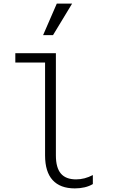

<svg xmlns="http://www.w3.org/2000/svg" viewBox="-20 -1035 640 1065"><path d="M290 -173V-740H65V-688H230V-173Q230 -82 272 -36Q314 10 395 10Q424 10 449.5 4Q475 -2 495 -14V-64Q472 -52 449 -46Q426 -40 402 -40Q345 -40 317.5 -72.5Q290 -105 290 -173ZM380 -1015H295L219 -840H274Z"/></svg>

Font: CommitMonoV142 ExtLt
Style: Regular
Weight: 200
Monospace: yes
Designer: Eigil Nikolajsen
Foundry: Eigil Nikolajsen
Version: Version 1.142